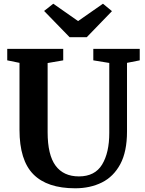

<svg xmlns="http://www.w3.org/2000/svg" viewBox="-20 -1006 782 1034"><path d="M385 8Q234 8 159.5 -67.5Q85 -143 85 -307V-667.5L19 -681V-743H320.5V-681L236.5 -666.5V-294Q236.5 -172 279.2 -114Q322 -56 405 -56Q491 -56 529.8 -119.8Q568.5 -183.5 568.5 -290V-667L482.5 -681V-743H732.5V-681L664 -667.5V-298Q664 -189.5 627.8 -122Q591.5 -54.5 528.5 -23.2Q465.5 8 385 8ZM267 -986 400.5 -892.5 534.5 -986 583 -946 447 -805.5H355L217.5 -947Z"/></svg>

Font: Merriweather
Style: Bold
Weight: 700
Designer: Eben Sorkin
Foundry: Eben Sorkin
Version: Version 2.100; ttfautohint (v1.7.19-72a1) -l 8 -r 50 -G 200 